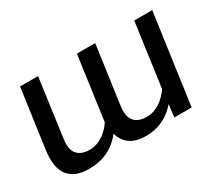

<svg xmlns="http://www.w3.org/2000/svg" viewBox="-101 -751 1117 980"><g transform="rotate(-30 457.0 -260.5)"><path d="M866 -531H760L708 -156C675 -110 629 -73 570 -73C536 -73 513 -83 497 -101C482 -119 477 -148 482 -189L530 -531H422L370 -156C340 -110 291 -73 234 -73C200 -73 176 -83 161 -101C145 -119 140 -148 146 -189L193 -531H87L39 -187C29 -118 38 -68 63 -37C88 -5 129 10 183 10C266 10 331 -21 380 -84C397 -20 446 10 519 10C589 10 649 -17 696 -71H698L690 0H792Z"/></g></svg>

Font: Cheyenne Sans Medium
Style: Italic
Weight: 500
Italic angle: -8.13011°
Designer: The Public Sans project authors (U.S. Web Design System), Libre Franklin designed by Pablo Impallari and Rodrigo Fuenzal
Foundry: The Cheyenne Sans Project Authors
Version: Version 2.007